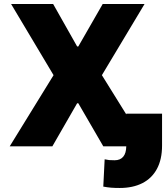

<svg xmlns="http://www.w3.org/2000/svg" viewBox="-20 -727 825 954"><path d="M363.3 -496.1H369.1L490.2 -707H698.2L486.3 -353.5L607.4 -158.7V-162.1H785.2V-3.9Q785.2 64.9 759.8 112.1Q734.4 159.2 687.3 183.1Q640.1 207 575.2 207Q550.8 207 532.5 205.6Q514.2 204.1 493.2 200.2L500 64.5Q513.7 67.4 522.5 68.4Q531.2 69.3 549.8 69.3Q577.1 69.3 592 52Q606.9 34.7 607.4 0H493.2L369.1 -213.9H363.3L240.2 0H28.3L246.1 -353.5L35.2 -707H244.1Z"/></svg>

Font: Pretendard JP Black
Style: Regular
Weight: 900
Designer: Base glyphs from Inter by Rasmus Andersson; Hangeul glyphs from Noto Sans CJK(Source Han Sans) by Jang Soo-young and Kan
Foundry: Kil Hyung-jin
Version: Version 1.309